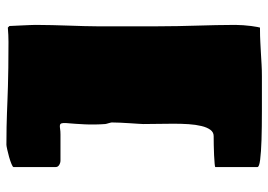

<svg xmlns="http://www.w3.org/2000/svg" viewBox="-138 -644 829 593"><g transform="rotate(-90 276.5 -347.5)"><path d="M491.7 -280.8Q491.7 -243.7 492.4 -212.4Q493.2 -181.2 493.9 -152.3Q494.6 -123.5 495.4 -95Q496.1 -66.4 496.1 -35.2Q496.1 -23.9 495.1 -10.7Q494.1 2.4 492.7 13.7Q491.2 24.9 489.7 32.7Q488.3 40.5 487.8 41H482.9Q461.9 41 443.6 42Q425.3 43 408 43.9Q390.6 44.9 373.5 45.9Q356.4 46.9 337.9 46.9Q281.7 46.9 230.7 46.9Q179.7 46.9 141.1 45.7Q102.5 44.4 79.8 41.5Q57.1 38.6 57.1 33.2V-97.2Q57.1 -98.1 67.9 -99.1Q78.6 -100.1 93.5 -100.8Q108.4 -101.6 124.8 -101.8Q141.1 -102.1 152.8 -102.1Q164.6 -102.1 172.1 -112.3Q179.7 -122.6 183.8 -139.9Q188 -157.2 189.5 -179.4Q190.9 -201.7 190.9 -225.8Q190.9 -250 190.4 -274.4Q189.9 -298.8 189.9 -319.8Q189.9 -323.2 190.7 -334.7Q191.4 -346.2 192.4 -360.8Q193.4 -375.5 194.1 -390.9Q194.8 -406.2 194.8 -417Q194.8 -417.5 194.1 -420.7Q193.4 -423.8 192.4 -427Q191.4 -430.2 190.7 -433.1Q189.9 -436 189.9 -437Q187.5 -470.7 189 -500.5Q190.4 -530.3 192.9 -558.1Q193.4 -568.4 191.9 -572.3Q190.4 -576.2 186.3 -576.9Q182.1 -577.6 175 -576.4Q168 -575.2 157.7 -575.2H77.1Q70.3 -575.2 63.7 -579.1Q57.1 -583 57.1 -589.8V-720.2Q57.1 -722.7 66.7 -726.6Q76.2 -730.5 88.1 -733.9Q100.1 -737.3 111.3 -739.7Q122.6 -742.2 126 -742.2Q157.7 -742.2 180.7 -741.7Q203.6 -741.2 223.4 -740.5Q243.2 -739.7 262.5 -739Q281.7 -738.3 306.4 -737.5Q331.1 -736.8 364 -736.3Q397 -735.8 443.8 -735.8Q454.6 -735.8 465.1 -736.3Q475.6 -736.8 487.8 -737.8L492.7 -732.9Q492.7 -732.4 493.2 -721.4Q493.7 -710.4 494.4 -696.3Q495.1 -682.1 495.6 -669.2Q496.1 -656.2 496.1 -651.9Q496.1 -627 495.4 -600.8Q494.6 -574.7 493.9 -549.8Q493.2 -524.9 492.4 -502Q491.7 -479 491.7 -460Z"/></g></svg>

Font: Sigmar One
Style: Regular
Weight: 400
Version: Version 1.000